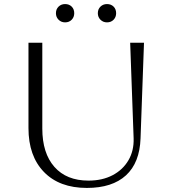

<svg xmlns="http://www.w3.org/2000/svg" viewBox="-20 -910 838 944"><path d="M120 -700H188V-278Q188 -157 247.5 -89.5Q307 -22 415 -22Q483 -22 533.5 -48.5Q584 -75 611.5 -122Q639 -169 637 -230L620 -700H688L671 -230Q667 -110 599.5 -48Q532 14 407 14Q272 14 196 -64.5Q120 -143 120 -280ZM461 -845Q461 -865 474 -877.5Q487 -890 506 -890Q526 -890 538.5 -877.5Q551 -865 551 -845Q551 -826 538.5 -813Q526 -800 506 -800Q487 -800 474 -813Q461 -826 461 -845ZM255 -845Q255 -865 268 -877.5Q281 -890 300 -890Q320 -890 332.5 -877.5Q345 -865 345 -845Q345 -826 332.5 -813Q320 -800 300 -800Q281 -800 268 -813Q255 -826 255 -845Z"/></svg>

Font: Aboreto
Style: Regular
Weight: 400
Designer: Dominik Jáger
Foundry: Dominik Jáger
Version: Version 1.001; ttfautohint (v1.8.4.7-5d5b)